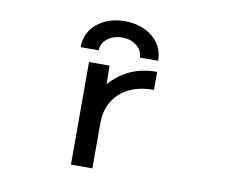

<svg xmlns="http://www.w3.org/2000/svg" viewBox="-81 -860 1163 965"><g transform="rotate(10 500.0 -377.5)"><path d="M684.6 -533.2V-441.4Q573.2 -441.4 510.7 -383.3Q448.2 -325.2 448.2 -231.4V1H338.9V-522.5H443.4L445.3 -427.7Q535.2 -533.2 684.6 -533.2ZM679.7 -588.9H586.9Q585 -627 554.7 -649.9Q524.4 -672.9 481.9 -672.9Q439.5 -672.9 408.7 -649.9Q377.9 -627 376 -588.9H284.2Q284.2 -663.1 340.3 -709.5Q396.5 -755.9 481.9 -755.9Q567.4 -755.9 623.5 -709.5Q679.7 -663.1 679.7 -588.9Z"/></g></svg>

Font: GenEi Gothic M SemiBold
Style: Regular
Weight: 500
Designer: o_tamon (Modified); [Source Han Sans]
Ryoko NISHIZUKA  (kana & ideographs); Paul D. Hunt (Latin, Greek & Cyrillic); Wenl
Version: Version 1.1a;Original Version 1.004